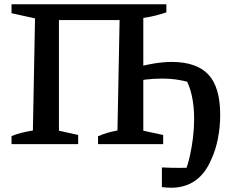

<svg xmlns="http://www.w3.org/2000/svg" viewBox="-20 -675 1092 899"><path d="M34 0V-38Q59 -48 84 -54Q109 -60 134 -64L144 -589L34 -613V-655H759V-617Q735 -609 707.5 -602Q680 -595 651 -591V-63L744 -43V0H439V-37Q462 -47 484.5 -53.5Q507 -60 530 -64L540 -581H256V-63L346 -43V0ZM782 204Q761 204 738 201V109Q758 110 778.5 110.5Q799 111 819 111Q840 111 860.5 110.5Q881 110 901 109L846 130Q859 99 868.5 57.5Q878 16 883.5 -29.5Q889 -75 889 -118Q889 -177 878.5 -225.5Q868 -274 848 -308L890 -282Q856 -294 819 -300.5Q782 -307 737 -307Q699 -307 662.5 -302.5Q626 -298 590 -289V-351Q645 -368 694 -376.5Q743 -385 784 -385Q900 -385 955.5 -326Q1011 -267 1011 -137Q1011 -81 1000.5 -27Q990 27 970 70Q942 137 894.5 170.5Q847 204 782 204Z"/></svg>

Font: Piazzolla 24pt SemiBold
Style: Regular
Weight: 600
Designer: Juan Pablo del Peral
Foundry: Huerta Tipografica
Version: Version 2.005